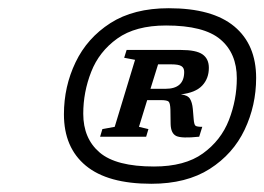

<svg xmlns="http://www.w3.org/2000/svg" viewBox="-20 -737 643 467"><path d="M390.5 -717Q496.5 -717 549.8 -672.8Q603 -628.5 603 -547.5Q603 -480.5 575 -421.5Q547 -362.5 490.2 -326.2Q433.5 -290 348 -290Q242 -290 188.8 -334Q135.5 -378 135.5 -459Q135.5 -526.5 163.8 -585.5Q192 -644.5 248.5 -680.8Q305 -717 390.5 -717ZM354.5 -332Q429.5 -332 473.5 -363.8Q517.5 -395.5 536.8 -445Q556 -494.5 556 -546.5Q556 -607.5 516 -641.2Q476 -675 384 -675Q309.5 -675 265.2 -643.2Q221 -611.5 201.8 -562.2Q182.5 -513 182.5 -460.5Q182.5 -400 222.5 -366Q262.5 -332 354.5 -332ZM472 -428.5 464.5 -404.5Q422 -400 408.8 -406.2Q395.5 -412.5 395 -435.5L394.5 -470.5Q394 -485.5 390.5 -489.5Q387 -493.5 371 -493.5H338L318 -428.5L341 -423L335.5 -404.5H223.5L229 -423L259 -428.5L308.5 -591.5L282 -596.5L288 -615.5H420Q457 -615.5 472.5 -604.8Q488 -594 488 -572Q488 -546 471.8 -528.8Q455.5 -511.5 420 -507.5Q436.5 -505.5 442 -496.8Q447.5 -488 449 -472L451 -448Q452 -434 455.5 -431.2Q459 -428.5 472 -428.5ZM396.5 -580.5H364.5L346 -521H382.5Q428 -521 428 -562Q428 -572 421.2 -576.2Q414.5 -580.5 396.5 -580.5Z"/></svg>

Font: Newsreader Caption
Style: Italic
Weight: 400
Italic angle: -17°
Designer: Hugues Gentile
Foundry: Production Type
Version: Version 1.001